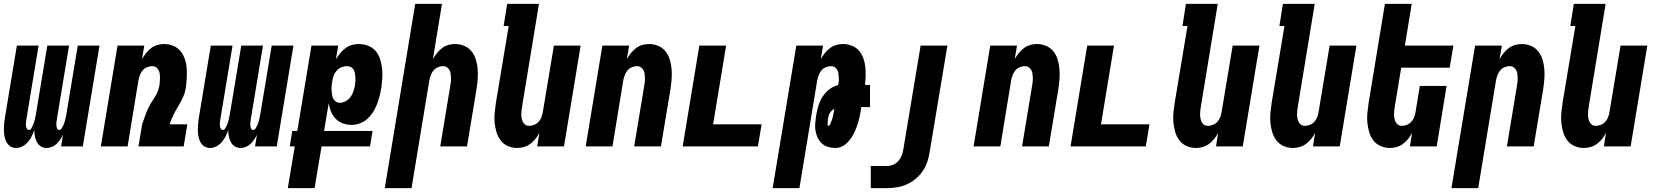

<svg xmlns="http://www.w3.org/2000/svg" viewBox="-20 -755 8540 990"><path d="M64 8Q47 8 33.5 -0.5Q20 -9 13 -23Q6 -37 3 -53Q0 -69 0 -85.5Q0 -102 1.5 -118.5Q3 -135 6 -152L67 -520H179L115 -133Q114 -126 113.5 -119Q113 -112 114 -105Q115 -98 118.5 -91.5Q122 -85 129 -85Q137 -85 141.5 -93Q146 -101 149.5 -108.5Q153 -116 155.5 -124Q158 -132 159.5 -139.5Q161 -147 163 -155Q165 -163 166 -171L224 -520H336L272 -133Q271 -126 270.5 -119Q270 -112 271 -105Q272 -98 275 -91.5Q278 -85 286 -85Q293 -85 298 -93Q303 -101 306.5 -108.5Q310 -116 312.5 -124Q315 -132 316.5 -139.5Q318 -147 320 -155Q322 -163 323 -171L381 -520H493L407 0H295L305 -61Q299 -48 291 -36Q283 -24 272 -13.5Q261 -3 247.5 2.5Q234 8 220 8Q204 8 190.5 -0.5Q177 -9 170 -22.5Q163 -36 160 -52Q157 -68 157 -84Q151 -68 143.5 -52.5Q136 -37 124 -23Q112 -9 96 -0.5Q80 8 64 8Z M500 0 586 -520H724L712 -450Q721 -466 733 -481Q745 -496 759.5 -507Q774 -518 791.5 -523Q809 -528 826 -528Q852 -528 875 -518Q898 -508 912.5 -489Q927 -470 934.5 -446.5Q942 -423 943 -398Q944 -373 942.5 -347Q941 -321 937 -295Q933 -274 923.5 -253Q914 -232 902 -212.5Q890 -193 879.5 -172.5Q869 -152 860 -130L855 -114H946L927 0H694L713 -114L732 -168Q739 -187 748 -204.5Q757 -222 768.5 -239Q780 -256 789 -274Q798 -292 801 -310L802 -313Q803 -324 804 -334.5Q805 -345 805 -355.5Q805 -366 803.5 -376Q802 -386 797 -394.5Q792 -403 784 -408.5Q776 -414 765 -414Q752 -414 738.5 -408.5Q725 -403 716 -392.5Q707 -382 702 -369Q697 -356 694 -342L638 0Z M1064 8Q1047 8 1033.5 -0.5Q1020 -9 1013 -23Q1006 -37 1003 -53Q1000 -69 1000 -85.5Q1000 -102 1001.5 -118.5Q1003 -135 1006 -152L1067 -520H1179L1115 -133Q1114 -126 1113.5 -119Q1113 -112 1114 -105Q1115 -98 1118.5 -91.5Q1122 -85 1129 -85Q1137 -85 1141.5 -93Q1146 -101 1149.5 -108.5Q1153 -116 1155.5 -124Q1158 -132 1159.5 -139.5Q1161 -147 1163 -155Q1165 -163 1166 -171L1224 -520H1336L1272 -133Q1271 -126 1270.5 -119Q1270 -112 1271 -105Q1272 -98 1275 -91.5Q1278 -85 1286 -85Q1293 -85 1298 -93Q1303 -101 1306.5 -108.5Q1310 -116 1312.5 -124Q1315 -132 1316.5 -139.5Q1318 -147 1320 -155Q1322 -163 1323 -171L1381 -520H1493L1407 0H1295L1305 -61Q1299 -48 1291 -36Q1283 -24 1272 -13.5Q1261 -3 1247.5 2.5Q1234 8 1220 8Q1204 8 1190.5 -0.5Q1177 -9 1170 -22.5Q1163 -36 1160 -52Q1157 -68 1157 -84Q1151 -68 1143.5 -52.5Q1136 -37 1124 -23Q1112 -9 1096 -0.5Q1080 8 1064 8Z M1464 215 1500 0H1474L1487 -80H1513L1586 -520H1724L1712 -449Q1721 -465 1733.5 -480Q1746 -495 1761 -506.5Q1776 -518 1794.5 -523Q1813 -528 1830 -528Q1856 -528 1879.5 -518.5Q1903 -509 1918 -490.5Q1933 -472 1940.5 -448Q1948 -424 1950.5 -399Q1953 -374 1951 -348Q1949 -322 1945 -295Q1941 -274 1935.5 -253.5Q1930 -233 1922 -213Q1914 -193 1902 -174.5Q1890 -156 1873 -141Q1856 -126 1834.5 -118.5Q1813 -111 1792 -111Q1769 -111 1747.5 -119Q1726 -127 1710.5 -143Q1695 -159 1686.5 -180Q1678 -201 1675 -223L1651 -80H1901L1888 0H1638L1602 215ZM1732 -225Q1747 -225 1762 -233Q1777 -241 1787 -254.5Q1797 -268 1802 -283Q1807 -298 1810 -313V-314Q1812 -325 1812.5 -335.5Q1813 -346 1812.5 -356.5Q1812 -367 1810 -377Q1808 -387 1803.5 -395.5Q1799 -404 1789.5 -409Q1780 -414 1769 -414Q1756 -414 1742.5 -409Q1729 -404 1718.5 -393.5Q1708 -383 1702.5 -369.5Q1697 -356 1694 -342Q1692 -330 1690.5 -318Q1689 -306 1689.5 -294.5Q1690 -283 1691.5 -271.5Q1693 -260 1697 -249.5Q1701 -239 1710.5 -232Q1720 -225 1732 -225Z M1964 215 2121 -735H2259L2212 -450Q2221 -466 2233 -481Q2245 -496 2259.5 -507Q2274 -518 2291.5 -523Q2309 -528 2326 -528Q2352 -528 2375 -518Q2398 -508 2412.5 -489Q2427 -470 2434 -446.5Q2441 -423 2443 -398Q2445 -373 2443 -347Q2441 -321 2437 -295L2388 0H2250L2302 -314Q2304 -325 2305 -335Q2306 -345 2305.5 -355.5Q2305 -366 2303.5 -376Q2302 -386 2297 -394.5Q2292 -403 2284 -408.5Q2276 -414 2265 -414Q2252 -414 2238.5 -408.5Q2225 -403 2216 -392.5Q2207 -382 2202 -369Q2197 -356 2194 -342L2102 215Z M2647 8Q2621 8 2598.5 -2Q2576 -12 2561.5 -31Q2547 -50 2540 -73.5Q2533 -97 2530.5 -122Q2528 -147 2530.5 -173Q2533 -199 2537 -225L2603 -621H2577L2595 -735H2759L2672 -206Q2670 -195 2669 -185Q2668 -175 2668 -164.5Q2668 -154 2670 -144Q2672 -134 2676.5 -125.5Q2681 -117 2689 -111.5Q2697 -106 2708 -106Q2721 -106 2734.5 -111.5Q2748 -117 2757.5 -127.5Q2767 -138 2772 -151Q2777 -164 2779 -178L2836 -520H2974L2888 0H2750L2761 -70Q2753 -54 2741 -39Q2729 -24 2714 -13Q2699 -2 2681.5 3Q2664 8 2647 8Z M3000 0 3086 -520H3224L3212 -450Q3221 -466 3233 -481Q3245 -496 3259.5 -507Q3274 -518 3291.5 -523Q3309 -528 3326 -528Q3352 -528 3375 -518Q3398 -508 3412.5 -489Q3427 -470 3434 -446.5Q3441 -423 3443 -398Q3445 -373 3443 -347Q3441 -321 3437 -295L3388 0H3250L3302 -314Q3304 -325 3305 -335Q3306 -345 3305.5 -355.5Q3305 -366 3303.5 -376Q3302 -386 3297 -394.5Q3292 -403 3284 -408.5Q3276 -414 3265 -414Q3252 -414 3238.5 -408.5Q3225 -403 3216 -392.5Q3207 -382 3202 -369Q3197 -356 3194 -342L3138 0Z M3500 0 3586 -520H3724L3657 -114H3907L3888 0Z M3964 215 4086 -520H4224L4212 -450Q4221 -466 4233 -481Q4245 -496 4259.5 -507Q4274 -518 4291.5 -523Q4309 -528 4326 -528Q4350 -528 4372 -519.5Q4394 -511 4408.5 -494.5Q4423 -478 4431 -456.5Q4439 -435 4441.5 -412Q4444 -389 4443.5 -365Q4443 -341 4440 -317H4466V-203H4421L4419 -190Q4417 -175 4414 -160Q4411 -145 4406.5 -129.5Q4402 -114 4396.5 -99Q4391 -84 4384 -69.5Q4377 -55 4367.5 -41.5Q4358 -28 4346 -16.5Q4334 -5 4318.5 1.5Q4303 8 4287 8Q4268 8 4249.5 2.5Q4231 -3 4217.5 -15.5Q4204 -28 4196 -45Q4188 -62 4185 -81Q4182 -100 4183.5 -119.5Q4185 -139 4188 -159Q4191 -176 4195 -192Q4199 -208 4205 -224Q4211 -240 4220.5 -255Q4230 -270 4242.5 -282.5Q4255 -295 4270.5 -304Q4286 -313 4302 -316Q4304 -326 4305 -336Q4306 -346 4305 -356.5Q4304 -367 4303 -376.5Q4302 -386 4297 -394.5Q4292 -403 4284 -408.5Q4276 -414 4265 -414Q4252 -414 4238.5 -408.5Q4225 -403 4216 -392.5Q4207 -382 4202 -369Q4197 -356 4194 -342L4102 215ZM4251 -106Q4255 -106 4258 -110.5Q4261 -115 4263 -119.5Q4265 -124 4266.5 -128.5Q4268 -133 4269.5 -137Q4271 -141 4272.5 -145.5Q4274 -150 4274.5 -154.5Q4275 -159 4276.5 -163.5Q4278 -168 4278.5 -172.5Q4279 -177 4280 -181.5Q4281 -186 4281 -190L4282 -194Q4275 -190 4269.5 -185Q4264 -180 4259.5 -173.5Q4255 -167 4253 -159.5Q4251 -152 4250 -145Q4249 -142 4248.5 -138.5Q4248 -135 4248 -131.5Q4248 -128 4247.5 -124.5Q4247 -121 4247.5 -117.5Q4248 -114 4247.5 -110Q4247 -106 4251 -106Z M4470 215V101H4553Q4569 101 4585 94.5Q4601 88 4612.5 74.5Q4624 61 4630 45.5Q4636 30 4638 14L4727 -520H4865L4773 32Q4769 57 4760.5 82Q4752 107 4736.5 129Q4721 151 4699.5 168.5Q4678 186 4653.5 196.5Q4629 207 4603.5 211Q4578 215 4553 215Z M5000 0 5086 -520H5224L5212 -450Q5221 -466 5233 -481Q5245 -496 5259.5 -507Q5274 -518 5291.5 -523Q5309 -528 5326 -528Q5352 -528 5375 -518Q5398 -508 5412.5 -489Q5427 -470 5434 -446.5Q5441 -423 5443 -398Q5445 -373 5443 -347Q5441 -321 5437 -295L5388 0H5250L5302 -314Q5304 -325 5305 -335Q5306 -345 5305.5 -355.5Q5305 -366 5303.5 -376Q5302 -386 5297 -394.5Q5292 -403 5284 -408.5Q5276 -414 5265 -414Q5252 -414 5238.5 -408.5Q5225 -403 5216 -392.5Q5207 -382 5202 -369Q5197 -356 5194 -342L5138 0Z M5500 0 5586 -520H5724L5657 -114H5907L5888 0Z M6147 8Q6121 8 6098.5 -2Q6076 -12 6061.5 -31Q6047 -50 6040 -73.5Q6033 -97 6030.5 -122Q6028 -147 6030.5 -173Q6033 -199 6037 -225L6103 -621H6077L6095 -735H6259L6172 -206Q6170 -195 6169 -185Q6168 -175 6168 -164.5Q6168 -154 6170 -144Q6172 -134 6176.5 -125.5Q6181 -117 6189 -111.5Q6197 -106 6208 -106Q6221 -106 6234.5 -111.5Q6248 -117 6257.5 -127.5Q6267 -138 6272 -151Q6277 -164 6279 -178L6336 -520H6474L6388 0H6250L6261 -70Q6253 -54 6241 -39Q6229 -24 6214 -13Q6199 -2 6181.5 3Q6164 8 6147 8Z M6647 8Q6621 8 6598.5 -2Q6576 -12 6561.5 -31Q6547 -50 6540 -73.5Q6533 -97 6530.5 -122Q6528 -147 6530.5 -173Q6533 -199 6537 -225L6603 -621H6577L6595 -735H6759L6672 -206Q6670 -195 6669 -185Q6668 -175 6668 -164.5Q6668 -154 6670 -144Q6672 -134 6676.5 -125.5Q6681 -117 6689 -111.5Q6697 -106 6708 -106Q6721 -106 6734.5 -111.5Q6748 -117 6757.5 -127.5Q6767 -138 6772 -151Q6777 -164 6779 -178L6836 -520H6974L6888 0H6750L6761 -70Q6753 -54 6741 -39Q6729 -24 6714 -13Q6699 -2 6681.5 3Q6664 8 6647 8Z M7147 8Q7121 8 7098.5 -2Q7076 -12 7061.5 -31Q7047 -50 7040 -73.5Q7033 -97 7030.5 -122Q7028 -147 7030.5 -173Q7033 -199 7037 -225L7121 -735H7259L7224 -520H7474L7455 -406H7205L7172 -206Q7170 -195 7169 -185Q7168 -175 7168 -164.5Q7168 -154 7170 -144Q7172 -134 7176.5 -125.5Q7181 -117 7189 -111.5Q7197 -106 7208 -106Q7221 -106 7234.5 -111.5Q7248 -117 7257.5 -127.5Q7267 -138 7272 -151Q7277 -164 7279 -178L7301 -312H7439L7388 0H7250L7261 -70Q7253 -54 7241 -39Q7229 -24 7214 -13Q7199 -2 7181.5 3Q7164 8 7147 8Z M7464 215 7586 -520H7724L7712 -450Q7721 -466 7733 -481Q7745 -496 7759.5 -507Q7774 -518 7791.5 -523Q7809 -528 7826 -528Q7852 -528 7875 -518Q7898 -508 7912.5 -489Q7927 -470 7934 -446.5Q7941 -423 7943 -398Q7945 -373 7943 -347Q7941 -321 7937 -295L7888 0H7750L7802 -314Q7804 -325 7805 -335Q7806 -345 7805.5 -355.5Q7805 -366 7803.5 -376Q7802 -386 7797 -394.5Q7792 -403 7784 -408.5Q7776 -414 7765 -414Q7752 -414 7738.5 -408.5Q7725 -403 7716 -392.5Q7707 -382 7702 -369Q7697 -356 7694 -342L7602 215Z M8147 8Q8121 8 8098.5 -2Q8076 -12 8061.5 -31Q8047 -50 8040 -73.5Q8033 -97 8030.5 -122Q8028 -147 8030.5 -173Q8033 -199 8037 -225L8103 -621H8077L8095 -735H8259L8172 -206Q8170 -195 8169 -185Q8168 -175 8168 -164.5Q8168 -154 8170 -144Q8172 -134 8176.5 -125.5Q8181 -117 8189 -111.5Q8197 -106 8208 -106Q8221 -106 8234.5 -111.5Q8248 -117 8257.5 -127.5Q8267 -138 8272 -151Q8277 -164 8279 -178L8336 -520H8474L8388 0H8250L8261 -70Q8253 -54 8241 -39Q8229 -24 8214 -13Q8199 -2 8181.5 3Q8164 8 8147 8Z"/></svg>

Font: Iosevka Heavy
Style: Italic
Weight: 900
Italic angle: -9°
Monospace: yes
Designer: Belleve Invis
Foundry: Belleve Invis
Version: Version 32.5.0; ttfautohint (v1.8.4)